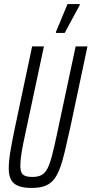

<svg xmlns="http://www.w3.org/2000/svg" viewBox="-20 -916 450 944"><path d="M135 8Q96 8 71 -1.5Q46 -11 34.5 -32Q23 -53 23 -88Q23 -124 31.5 -174.5Q40 -225 55 -296L138 -688H196L105 -261Q92 -203 86 -165Q80 -127 80 -103Q80 -80 85.5 -68Q91 -56 104.5 -51Q118 -46 138 -46Q166 -46 183.5 -55Q201 -64 213 -87Q225 -110 236 -152Q247 -194 261 -261L352 -688H410L327 -296Q311 -223 298.5 -170.5Q286 -118 272.5 -83.5Q259 -49 241 -29Q223 -9 197.5 -0.5Q172 8 135 8ZM255 -754V-759L312 -896H372V-891L298 -754Z"/></svg>

Font: Saira UltraCondensed
Style: Italic
Weight: 400
Width: 1
Italic angle: -12°
Designer: Hector Gatti with collaboration of the Omnibus-Type team
Foundry: Omnibus-Type
Version: Version 1.101